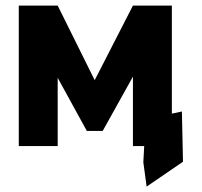

<svg xmlns="http://www.w3.org/2000/svg" viewBox="-20 -528 731 694"><path d="M492.2 -93.8 637.5 -125 641.4 56.6 510 146.5 498.1 58.6 501.2 0ZM322.3 -238.3 460.5 -507.8 559.2 -428.2 351.2 -54.7H293.9L88.9 -428.2L188.5 -507.8ZM601.2 -507.8V0H460.5V-507.8ZM47.9 -507.8H188.5V0H47.9Z"/></svg>

Font: Giphurs SC
Style: Regular
Weight: 400
Version: Version 0.920